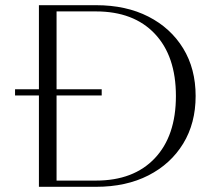

<svg xmlns="http://www.w3.org/2000/svg" viewBox="-20 -720 854 740"><path d="M130 0V-352H38V-376H130V-700H350Q466 -700 552 -656Q638 -612 686 -533.5Q734 -455 734 -350Q734 -245 686 -166.5Q638 -88 552 -44Q466 0 350 0ZM372 -352H198V-24H350Q495 -24 576.5 -110Q658 -196 658 -350Q658 -504 576.5 -590Q495 -676 350 -676H198V-376H372Z"/></svg>

Font: Aboreto
Style: Regular
Weight: 400
Designer: Dominik Jáger
Foundry: Dominik Jáger
Version: Version 1.001; ttfautohint (v1.8.4.7-5d5b)